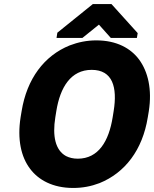

<svg xmlns="http://www.w3.org/2000/svg" viewBox="-20 -921 763 951"><path d="M82 -340C65 -232 84 -144 129 -85C170 -30 241 10 342 10C389 10 431 2 473 -14C599 -65 686 -178 712 -340L717 -370C734 -479 713 -566 669 -626C628 -681 559 -721 457 -721C410 -721 367 -712 325 -696C199 -645 113 -531 87 -370ZM260 -733H388L470 -799L529 -733H658L662 -757L532 -901H440L264 -759ZM254 -340 259 -371C278 -489 331 -575 434 -575C538 -575 562 -489 543 -371L538 -340C519 -222 468 -135 365 -135C342 -135 323 -140 307 -148C254 -177 239 -247 254 -340Z"/></svg>

Font: Asimov Pro
Style: UltObl
Weight: 900
Designer: Google
Version: Version 2.000980; 2014